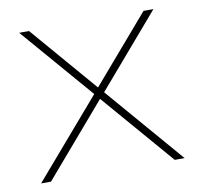

<svg xmlns="http://www.w3.org/2000/svg" viewBox="-63 -565 654 631"><g transform="rotate(-10 264.5 -250.0)"><path d="M40 -500 248 -259 25 0H58L264 -240L471 0H504L281 -259L488 -500H455L264 -278L73 -500Z"/></g></svg>

Font: LT Wave Thin
Style: Regular
Weight: 100
Designer: Daniel Lyons
Version: Version 2.5 (Glyphs App)